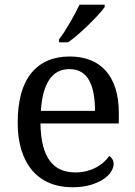

<svg xmlns="http://www.w3.org/2000/svg" viewBox="-20 -786 575 816"><path d="M274.9 -492.2Q219.2 -492.2 189.2 -447Q159.2 -401.9 153.8 -314.9H383.8Q383.8 -354.5 377.9 -387.2Q372.1 -419.9 359.4 -443.4Q346.7 -466.8 325.9 -479.5Q305.2 -492.2 274.9 -492.2ZM287.1 9.8Q232.9 9.8 189.7 -8.5Q146.5 -26.9 116.7 -62Q86.9 -97.2 71 -148.2Q55.2 -199.2 55.2 -264.2Q55.2 -404.3 112.8 -475.1Q170.4 -545.9 276.9 -545.9Q325.2 -545.9 363.8 -530.8Q402.3 -515.6 429.2 -485.6Q456.1 -455.6 470.5 -410.9Q484.9 -366.2 484.9 -307.1V-261.2H151.9Q152.8 -206.5 162.8 -167.2Q172.9 -127.9 191.7 -102.5Q210.4 -77.1 237.8 -65.2Q265.1 -53.2 300.8 -53.2Q326.7 -53.2 348.9 -59.1Q371.1 -64.9 389.2 -74.7Q407.2 -84.5 421.1 -96.9Q435.1 -109.4 443.8 -123Q450.7 -120.1 456.8 -110.8Q462.9 -101.6 462.9 -88.9Q462.9 -73.7 452.1 -56.4Q441.4 -39.1 419.4 -24.4Q397.5 -9.8 364.5 0Q331.5 9.8 287.1 9.8ZM231 -619.1Q242.2 -633.3 254.2 -651.9Q266.1 -670.4 277.6 -690.2Q289.1 -710 299.6 -729.7Q310.1 -749.5 317.9 -766.1H424.8V-755.9Q415.5 -742.7 397.5 -722.9Q379.4 -703.1 357.4 -681.6Q335.4 -660.2 312.3 -639.9Q289.1 -619.6 269 -606H231Z"/></svg>

Font: Droid Serif
Style: Regular
Weight: 400
Designer: Monotype Design team
Foundry: Monotype Imaging Inc.
Version: Version 1.03